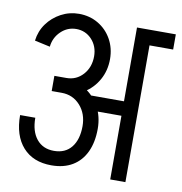

<svg xmlns="http://www.w3.org/2000/svg" viewBox="-75 -714 743 784"><g transform="rotate(10 297.0 -322.0)"><path d="M281 -483Q281 -525 255 -553Q229 -581 190 -581V-644Q235 -644 270.5 -623Q306 -602 326.5 -565.5Q347 -529 347 -483ZM96 -491 32 -505Q37 -545 59.5 -576Q82 -607 116.5 -625.5Q151 -644 191 -644V-581Q154 -581 127 -555Q100 -529 96 -491ZM274 -264V-324H490V-264ZM284 -194Q284 -246 253.5 -280Q223 -314 176 -314V-374Q225 -374 263.5 -350.5Q302 -327 324.5 -286.5Q347 -246 347 -194ZM186 -15Q110 -15 67.5 -62.5Q25 -110 25 -195H88Q88 -139 114 -107Q140 -75 186 -75ZM186 -15V-75Q233 -75 258.5 -107Q284 -139 284 -195H347Q347 -139 328 -98.5Q309 -58 273 -36.5Q237 -15 186 -15ZM135 -314V-377H186V-314ZM185 -314V-377Q226 -377 253.5 -407.5Q281 -438 281 -484H347Q347 -436 325.5 -397.5Q304 -359 267.5 -336.5Q231 -314 185 -314ZM433 0V-630H496V0ZM455 -567V-630H594V-567Z"/></g></svg>

Font: Akshar Light Light
Style: Regular
Weight: 300
Version: Version 1.100